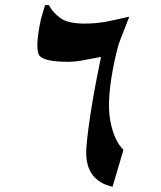

<svg xmlns="http://www.w3.org/2000/svg" viewBox="-20 -711 626 748"><path d="M155.3 -690.9H171.4Q177.7 -676.8 188.5 -664.8Q199.2 -652.8 213.9 -641.6Q242.7 -619.1 310.1 -619.1Q331.5 -619.1 350.6 -620.8Q369.6 -622.6 386.2 -625Q402.3 -627.9 427.2 -633.5Q452.1 -639.2 483.9 -646Q482.4 -642.6 479.2 -634.5Q476.1 -626.5 472.2 -616.2Q468.3 -606 463.9 -595Q459.5 -584 455.8 -574.5Q452.1 -564.9 449.5 -558.1Q446.8 -551.3 446.3 -549.8Q440.9 -535.2 436.3 -516.6Q431.6 -498 426.8 -476.1Q394.5 -325.7 409.2 -243.7Q422.9 -164.6 460.9 -127.4L418.5 16.6Q362.3 3.9 336.7 -35.2Q311 -74.2 316.9 -140.1Q319.3 -170.9 324.5 -210.2Q329.6 -249.5 336.9 -294.4Q344.2 -339.4 353.5 -388.7Q362.8 -438 373.5 -489.3Q342.8 -483.9 308.8 -477.1Q274.9 -470.2 244.6 -470.2Q144 -470.2 130.9 -499Q124 -514.2 126 -548.3Q127.9 -582.5 139.6 -637.2Z"/></svg>

Font: XB Zar
Style: Bold Italic
Weight: 700
Italic angle: -12°
Designer: Behnam
Foundry: Irmug
Version: Version 8.005 2009